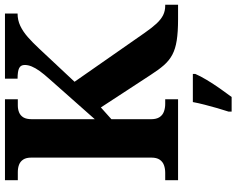

<svg xmlns="http://www.w3.org/2000/svg" viewBox="-112 -642 975 792"><g transform="rotate(-90 376.0 -246.5)"><path d="M28.1 0V-53H58.5Q75.9 -53 90 -58.1Q104.2 -63.2 112.8 -75.7Q121.4 -88.1 121.4 -110.2V-605.2Q121.4 -626.5 113.4 -638.6Q105.4 -650.8 92.1 -655.9Q78.8 -661 62 -661H28.1V-714H362.1V-661H336.9Q320.7 -661 307.8 -655.7Q294.9 -650.4 287.3 -638Q279.8 -625.6 279.8 -602.9V-343.5L444.5 -529.5Q465.9 -553.3 478.6 -571Q491.2 -588.7 497.4 -603.8Q503.5 -618.8 503.5 -632.4Q503.5 -648.9 490.7 -655.4Q477.8 -662 447 -662V-714H715.6V-662Q688.5 -662 664.8 -650.8Q641.1 -639.6 618.5 -619.7Q596 -599.9 571.7 -573.8L434.2 -427L636 -137.7Q657.3 -107 674.7 -88.4Q692.1 -69.9 709.5 -61.4Q726.8 -53 747.7 -53H752V0H691.7Q639.4 0 604.6 -5.5Q569.8 -10.9 545.6 -23.8Q521.5 -36.7 502.4 -58.6Q483.3 -80.4 462 -113.8L328.3 -318.4L279.8 -275V-111.1Q279.8 -89.4 288.2 -76.5Q296.6 -63.6 311.3 -58.3Q325.9 -53 342.7 -53H362.1V0ZM311.2 208Q317.8 187.7 325.4 161.9Q333 136 339.7 109.3Q346.5 82.7 350.5 61H466.6V71Q457.6 92 441.6 118.7Q425.5 145.4 406.6 172.4Q387.7 199.4 371.4 221H311.2Z"/></g></svg>

Font: Noto Serif Khmer
Style: Regular
Weight: 400
Designer: Danh Hong and the Monotype Design Team
Foundry: Monotype Imaging Inc.
Version: Version 2.003